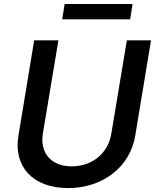

<svg xmlns="http://www.w3.org/2000/svg" viewBox="-20 -929 775 960"><path d="M614.3 -727.3 536.6 -260.7C521.7 -165.8 444.2 -97.3 338.8 -97.3C233.7 -97.3 179.3 -165.8 194.2 -260.7L272 -727.3H150.9L72.1 -250.4C46.5 -96.2 144.2 11.4 320.3 11.4C496.1 11.4 630.7 -96.2 656.2 -250.4L735.1 -727.3ZM290.8 -832.4H630.7L642.8 -909.1H303.3Z"/></svg>

Font: Magic Ui Pro Semi Bold
Style: Italic
Weight: 600
Italic angle: -9.39999°
Designer: Stefan Endress, Andreas Faust
Version: Version 1.000;FEAKit 1.0